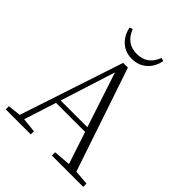

<svg xmlns="http://www.w3.org/2000/svg" viewBox="-251 -1066 1209 1209"><g transform="rotate(45 353.5 -461.5)"><path d="M234 0V-28L137 -38L206 -253H465L536 -38L422 -29V0H701V-29L603 -37L369 -730H327L98 -38L11 -28V0ZM333 -651 454 -284H216ZM347 -786C390 -786 425 -800 453 -828C476 -851 491 -881 498 -916L476 -923C453 -861 410 -830 347 -830C286 -830 243 -861 219 -923L198 -916C205 -881 220 -851 243 -828C270 -800 305 -786 347 -786Z"/></g></svg>

Font: AllPunType ExtraLight
Style: Regular
Weight: 280
Version: 1.0